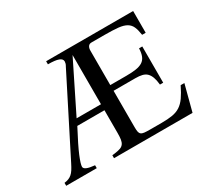

<svg xmlns="http://www.w3.org/2000/svg" viewBox="-133 -870 1165 1078"><g transform="rotate(-30 450.0 -331.0)"><path d="M834 0H325V-19L342 -21Q365 -24 379 -29Q393 -34 400.5 -44.5Q408 -55 410.5 -71Q413 -87 413 -112V-260H237Q185 -162 165 -113.5Q145 -65 145 -48Q145 -25 212 -19H213V0H15V-19Q31 -21 42.5 -25.5Q54 -30 64 -38.5Q74 -47 83 -61Q92 -75 103 -97L348 -581Q353 -589 355 -596.5Q357 -604 357 -609Q357 -626 335.5 -634Q314 -642 267 -642V-662H831V-521H808Q803 -555 794 -575.5Q785 -596 765.5 -607.5Q746 -619 712.5 -622.5Q679 -626 624 -626H540Q526 -626 519 -616Q512 -606 512 -589V-366H616Q653 -366 679 -370Q705 -374 721.5 -384.5Q738 -395 746 -414.5Q754 -434 755 -464H776V-229H755Q752 -259 745 -278Q738 -297 726.5 -308.5Q715 -320 697 -324.5Q679 -329 653 -329H512V-94Q512 -75 514 -64Q516 -53 523 -47Q530 -41 544 -39.5Q558 -38 582 -38H655Q697 -38 726 -43Q755 -48 776.5 -62Q798 -76 816 -101.5Q834 -127 854 -168H878ZM413 -618 255 -299H413Z"/></g></svg>

Font: STIXGeneralUnicodeRegular
Style: Regular
Weight: 400
Designer: MicroPress Inc., with final additions and corrections provided by Coen Hoffman, Elsevier (retired)
Version: Version 1.1.0